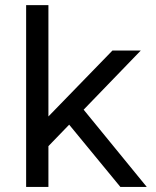

<svg xmlns="http://www.w3.org/2000/svg" viewBox="-20 -739 615 759"><path d="M560.2 0H455.9L239.5 -263.1L292.7 -327.4ZM171.4 -174.1V0H83.3V-718.8H171.4V-266.1L163 -270L424.4 -539.1H536.4L163 -152.6Z"/></svg>

Font: Min Sans VF VF
Style: Regular
Weight: 400
Designer: Jinseong-Kim, NotoSansCJK, Nunito
Foundry: Jinseong-Kim
Version: Version 1.420;Glyphs 3.1.2 (3151)